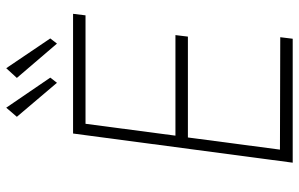

<svg xmlns="http://www.w3.org/2000/svg" viewBox="-196 -788 983 632"><g transform="rotate(-90 296.0 -471.5)"><path d="M258 -943 228 -908 340 -776 357 -798ZM388 -943 356 -908 469 -776 486 -798ZM77 0H485L490 -41L120 -42L160 -345H492L497 -386H166L205 -682H562L567 -723H173Z"/></g></svg>

Font: United Sans Thin
Style: Italic
Weight: 100
Italic angle: -8°
Designer: Pablo Impallari, Rodrigo Fuenzalida (Modified by Dan O. Williams)
Version: Version 1.000;PS 001.000;hotconv 1.0.88;makeotf.lib2.5.64775